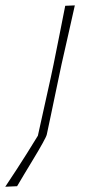

<svg xmlns="http://www.w3.org/2000/svg" viewBox="-93 -516 352 730"><path d="M-73 194Q-48.5 157 -29 127.2Q-9.5 97.5 9.2 67.5Q28 37.5 51 0L100 -221L110.5 -270.5Q123 -332.5 133.5 -385.2Q144 -438 155 -494L191.5 -495.5Q179 -439 166.8 -385.5Q154.5 -332 141 -271.5Q127.5 -207 117.8 -161Q108 -115 100.5 -78.2Q93 -41.5 85 -5Q83.5 2.5 69.2 28.2Q55 54 35.2 86.5Q15.5 119 -2 148.2Q-19.5 177.5 -28 192Z"/></svg>

Font: Commissioner Loud Thin
Style: Italic
Weight: 100
Italic angle: -12°
Designer: Kostas Bartsokas
Foundry: Kostas Bartsokas
Version: Version 1.000; ttfautohint (v1.8.3)